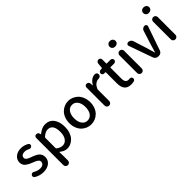

<svg xmlns="http://www.w3.org/2000/svg" viewBox="147 -1957 3351 3351"><g transform="rotate(-45 1822.0 -281.5)"><path d="M236.3 12.7Q147.5 12.7 66.4 -36.1Q49.8 -45.9 46.9 -65.4Q46.9 -69.3 46.9 -73.2Q46.9 -87.9 55.7 -99.6Q67.4 -115.2 85.9 -118.2Q89.8 -118.2 93.8 -118.2Q108.4 -118.2 120.1 -110.4Q178.7 -74.2 239.3 -74.2Q286.1 -74.2 311 -94.7Q335.9 -115.2 335.9 -148.4Q335.9 -160.2 332 -170.4Q328.1 -180.7 316.9 -189.9Q305.7 -199.2 298.3 -205.1Q291 -210.9 271.5 -219.7Q252 -228.5 244.6 -231.4Q237.3 -234.4 213.9 -243.2Q180.7 -255.9 157.7 -267.6Q134.8 -279.3 108.9 -298.3Q83 -317.4 69.8 -343.8Q56.6 -370.1 56.6 -403.3Q56.6 -473.6 109.9 -519Q163.1 -564.5 252 -564.5Q326.2 -564.5 394.5 -524.4Q410.2 -514.6 413.1 -496.1Q413.1 -493.2 413.1 -489.3Q413.1 -475.6 404.3 -463.9Q392.6 -449.2 374 -446.3Q370.1 -445.3 365.2 -445.3Q351.6 -445.3 339.8 -452.1Q295.9 -475.6 253.9 -475.6Q210.9 -475.6 188.5 -457Q166 -438.5 166 -408.2Q166 -395.5 172.4 -384.3Q178.7 -373 187 -365.7Q195.3 -358.4 211.9 -350.1Q228.5 -341.8 239.7 -337.4Q251 -333 273.4 -324.2Q279.3 -322.3 283.2 -321.3Q312.5 -309.6 330.1 -302.2Q347.7 -294.9 372.6 -279.8Q397.5 -264.6 411.1 -249Q424.8 -233.4 435.1 -208.5Q445.3 -183.6 445.3 -154.3Q445.3 -82 389.6 -34.7Q334 12.7 236.3 12.7Z M566.4 168V-501Q566.4 -520.5 580.1 -534.2Q593.8 -547.9 613.3 -547.9Q633.8 -547.9 648.9 -534.7Q664.1 -521.5 667 -501L668.9 -489.3Q669.9 -487.3 671.4 -487.3Q672.9 -487.3 673.8 -488.3Q761.7 -561.5 841.8 -561.5Q945.3 -561.5 1002.4 -485.8Q1059.6 -410.2 1059.6 -281.2Q1059.6 -212.9 1040 -155.8Q1020.5 -98.6 987.3 -62Q954.1 -25.4 911.6 -4.9Q869.1 15.6 822.3 15.6Q752.9 15.6 683.6 -42Q681.6 -43 679.7 -42Q677.7 -41 677.7 -39.1L680.7 47.9V168Q680.7 192.4 664.1 209Q647.5 225.6 623.5 225.6Q599.6 225.6 583 209Q566.4 192.4 566.4 168ZM800.8 -79.1Q862.3 -79.1 901.4 -132.3Q940.4 -185.5 940.4 -279.3Q940.4 -465.8 811.5 -465.8Q752.9 -465.8 685.5 -403.3Q680.7 -398.4 680.7 -391.6V-136.7Q680.7 -129.9 685.5 -125Q742.2 -79.1 800.8 -79.1Z M1157.2 -274.4Q1157.2 -340.8 1178.7 -396.5Q1200.2 -452.1 1235.8 -488.3Q1271.5 -524.4 1318.4 -544.4Q1365.2 -564.5 1416.5 -564.5Q1467.8 -564.5 1514.2 -544.4Q1560.5 -524.4 1596.7 -488.3Q1632.8 -452.1 1654.3 -396.5Q1675.8 -340.8 1675.8 -274.4Q1675.8 -208 1654.3 -152.8Q1632.8 -97.7 1596.7 -62Q1560.5 -26.4 1514.2 -6.8Q1467.8 12.7 1416.5 12.7Q1365.2 12.7 1318.4 -6.8Q1271.5 -26.4 1235.8 -62Q1200.2 -97.7 1178.7 -152.8Q1157.2 -208 1157.2 -274.4ZM1416 -81.1Q1481.4 -81.1 1519.5 -133.8Q1557.6 -186.5 1557.6 -274.4Q1557.6 -362.3 1519.5 -415.5Q1481.4 -468.8 1416 -468.8Q1352.5 -468.8 1314.5 -415.5Q1276.4 -362.3 1276.4 -274.4Q1276.4 -186.5 1314.5 -133.8Q1352.5 -81.1 1416 -81.1Z M1809.6 -56.6V-502.9Q1809.6 -522.5 1823.2 -536.1Q1836.9 -549.8 1856.4 -549.8Q1877 -549.8 1891.6 -536.6Q1906.2 -523.4 1908.2 -502.9L1912.1 -452.1Q1913.1 -451.2 1914.6 -451.2Q1916 -451.2 1916 -452.1Q1945.3 -504.9 1986.3 -534.7Q2027.3 -564.5 2071.3 -564.5Q2078.1 -564.5 2084 -563.5Q2105.5 -562.5 2117.2 -543.9Q2125 -530.3 2125 -514.6Q2125 -508.8 2123 -502Q2119.1 -482.4 2101.6 -471.7Q2085 -460.9 2064.5 -460.9Q2063.5 -460.9 2062.5 -460.9Q2060.5 -460.9 2057.6 -460.9Q2021.5 -460.9 1986.3 -434.1Q1951.2 -407.2 1926.8 -349.6Q1923.8 -342.8 1923.8 -335.9V-56.6Q1923.8 -33.2 1907.2 -16.6Q1890.6 0 1866.7 0Q1842.8 0 1826.2 -16.6Q1809.6 -33.2 1809.6 -56.6Z M2403.3 12.7Q2314.5 12.7 2275.4 -37.6Q2236.3 -87.9 2236.3 -179.7V-450.2Q2236.3 -458 2228.5 -458H2199.2Q2180.7 -458 2168.5 -470.7Q2156.2 -483.4 2156.2 -501Q2156.2 -519.5 2168.5 -532.7Q2180.7 -545.9 2199.2 -546.9L2233.4 -549.8Q2241.2 -549.8 2241.2 -557.6L2250 -653.3Q2252 -673.8 2267.1 -688Q2282.2 -702.1 2302.7 -702.1Q2322.3 -702.1 2336.4 -688Q2350.6 -673.8 2350.6 -653.3V-557.6Q2350.6 -549.8 2358.4 -549.8H2448.2Q2466.8 -549.8 2480.5 -536.6Q2494.1 -523.4 2494.1 -504.4Q2494.1 -485.4 2480.5 -471.7Q2466.8 -458 2448.2 -458H2358.4Q2350.6 -458 2350.6 -450.2V-178.7Q2350.6 -128.9 2369.6 -104Q2388.7 -79.1 2430.7 -79.1Q2438.5 -79.1 2448.2 -80.1Q2452.1 -81.1 2456.1 -81.1Q2469.7 -81.1 2481.4 -74.2Q2496.1 -66.4 2500 -49.8Q2502 -43.9 2502 -38.1Q2502 -26.4 2496.1 -15.6Q2486.3 1 2468.8 4.9Q2433.6 12.7 2403.3 12.7Z M2613.3 -56.6V-493.2Q2613.3 -516.6 2629.9 -533.2Q2646.5 -549.8 2670.4 -549.8Q2694.3 -549.8 2710.9 -533.2Q2727.5 -516.6 2727.5 -493.2V-56.6Q2727.5 -33.2 2710.9 -16.6Q2694.3 0 2670.4 0Q2646.5 0 2629.9 -16.6Q2613.3 -33.2 2613.3 -56.6ZM2597.7 -720.7Q2597.7 -751 2618.2 -770Q2638.7 -789.1 2670.4 -789.1Q2702.1 -789.1 2723.1 -770Q2744.1 -751 2744.1 -720.7Q2744.1 -691.4 2723.1 -672.4Q2702.1 -653.3 2670.4 -653.3Q2638.7 -653.3 2618.2 -672.4Q2597.7 -691.4 2597.7 -720.7Z M3078.1 0Q3052.7 0 3031.2 -15.1Q3009.8 -30.3 3001 -54.7L2844.7 -496.1Q2841.8 -502.9 2841.8 -509.8Q2841.8 -521.5 2849.6 -533.2Q2862.3 -549.8 2882.8 -549.8H2885.7Q2911.1 -549.8 2932.1 -534.7Q2953.1 -519.5 2960.9 -495.1L3037.1 -253.9Q3046.9 -220.7 3085 -91.8Q3085.9 -89.8 3087.9 -89.8Q3089.8 -89.8 3089.8 -91.8Q3127.9 -220.7 3137.7 -253.9L3214.8 -497.1Q3221.7 -520.5 3242.2 -535.2Q3262.7 -549.8 3287.1 -549.8Q3307.6 -549.8 3320.3 -533.2Q3328.1 -522.5 3328.1 -510.7Q3328.1 -503.9 3325.2 -497.1L3171.9 -54.7Q3164.1 -30.3 3143.1 -15.1Q3122.1 0 3095.7 0Z M3444.3 -56.6V-493.2Q3444.3 -516.6 3460.9 -533.2Q3477.5 -549.8 3501.5 -549.8Q3525.4 -549.8 3542 -533.2Q3558.6 -516.6 3558.6 -493.2V-56.6Q3558.6 -33.2 3542 -16.6Q3525.4 0 3501.5 0Q3477.5 0 3460.9 -16.6Q3444.3 -33.2 3444.3 -56.6ZM3428.7 -720.7Q3428.7 -751 3449.2 -770Q3469.7 -789.1 3501.5 -789.1Q3533.2 -789.1 3554.2 -770Q3575.2 -751 3575.2 -720.7Q3575.2 -691.4 3554.2 -672.4Q3533.2 -653.3 3501.5 -653.3Q3469.7 -653.3 3449.2 -672.4Q3428.7 -691.4 3428.7 -720.7Z"/></g></svg>

Font: Gen Jyuu Gothic Medium
Style: Regular
Weight: 500
Designer: [Source Han Sans]
Ryoko NISHIZUKA  (kana & ideographs); Paul D. Hunt (Latin, Greek & Cyrillic); Wenlong ZHANG  (bopomofo
Version: Version 1.002.20150607